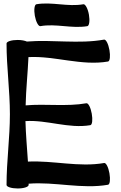

<svg xmlns="http://www.w3.org/2000/svg" viewBox="-20 -1046 682 1086"><path d="M208 -898C296 -914 386 -883 474 -898C485 -900 489 -929 483 -963C477 -997 463 -1023 452 -1022C364 -1006 274 -1037 186 -1022C175 -1020 171 -991 177 -957C183 -923 197 -897 208 -898ZM17 -800C17 -666 36 -534 36 -400C36 -266 17 -134 17 0C17 11 45 20 80 20C115 20 142 11 142 0C142 -3 142 -5 142 -7C291 -19 443 25 591 -1C602 -3 605 -32 599 -66C593 -100 580 -126 569 -124C427 -99 281 -139 138 -132C133 -208 126 -285 124 -361C246 -369 369 -317 491 -338C502 -340 505 -369 499 -403C493 -437 480 -463 469 -462C356 -442 239 -460 125 -450C127 -541 137 -632 141 -723C290 -731 441 -672 591 -698C602 -700 605 -729 599 -763C593 -797 580 -823 569 -822C425 -796 277 -823 132 -811C121 -816 102 -820 80 -820C45 -820 17 -811 17 -800Z"/></svg>

Font: Nupuram
Style: Bold
Weight: 700
Designer: Santhosh Thottingal (santhosh.thottingal@gmail.com)
Foundry: SMC
Version: Version 1.000